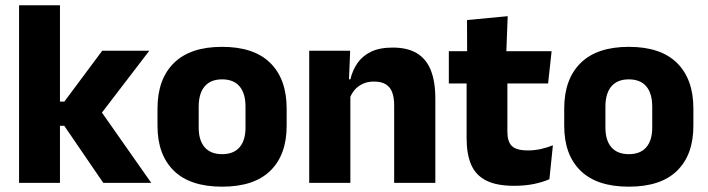

<svg xmlns="http://www.w3.org/2000/svg" viewBox="-20 -680 2632 714"><path d="M364 0 219 -212.1H179.2V-302.1H219.2L360.2 -491.4H535.3L348.4 -247.3V-276.5L542.4 0ZM50.9 0V-660.3H203V0Z M805.9 14.2Q687.2 14.2 626.4 -45.2Q565.7 -104.6 565.7 -211.9V-276.5Q565.7 -385.4 626.6 -445.6Q687.5 -505.8 805.9 -505.8Q924.7 -505.8 985.4 -445.6Q1046 -385.4 1046 -276.5V-211.9Q1046 -104.6 985.5 -45.2Q925.1 14.2 805.9 14.2ZM805.9 -106.7Q848.7 -106.7 870.8 -132.3Q893 -157.9 893 -205.5V-283.2Q893 -332.8 870.8 -358.9Q848.7 -384.9 805.9 -384.9Q763.5 -384.9 741.2 -358.9Q718.9 -332.8 718.9 -283.2V-205.5Q718.9 -157.9 741.2 -132.3Q763.5 -106.7 805.9 -106.7Z M1445.8 0V-288.8Q1445.8 -315.9 1438.9 -335.6Q1431.9 -355.4 1415.4 -366Q1398.9 -376.7 1370.5 -376.7Q1346.9 -376.7 1328.9 -368.2Q1310.9 -359.8 1298.8 -345.6Q1286.7 -331.4 1280.4 -313.5L1256.8 -385H1283Q1290.8 -418.5 1309.1 -445.1Q1327.4 -471.7 1359.3 -487.4Q1391.3 -503.1 1440.4 -503.1Q1495.4 -503.1 1530.4 -481.9Q1565.4 -460.7 1582.1 -418.7Q1598.9 -376.6 1598.9 -313.3V0ZM1129.9 0V-491.4H1282.2L1277.1 -368.6L1282.9 -354.2V0Z M1892 11Q1826.5 11 1787.7 -8.8Q1748.9 -28.6 1732 -68Q1715.2 -107.4 1715.2 -165.5V-440.1H1866.8V-189.9Q1866.8 -153.9 1883.2 -137.3Q1899.5 -120.6 1943.8 -120.6Q1968.6 -120.6 1992.5 -126.1Q2016.4 -131.6 2036.1 -139.8L2023.1 -13.6Q1997.7 -2.3 1964.4 4.4Q1931.2 11 1892 11ZM1649.1 -369.5V-489.6H2031.3L2018.2 -369.5ZM1717.2 -478.7 1716.7 -605.5 1868 -619.8 1862.6 -478.7Z M2318.4 14.2Q2199.7 14.2 2138.9 -45.2Q2078.2 -104.6 2078.2 -211.9V-276.5Q2078.2 -385.4 2139.1 -445.6Q2200 -505.8 2318.4 -505.8Q2437.2 -505.8 2497.9 -445.6Q2558.5 -385.4 2558.5 -276.5V-211.9Q2558.5 -104.6 2498 -45.2Q2437.6 14.2 2318.4 14.2ZM2318.4 -106.7Q2361.2 -106.7 2383.3 -132.3Q2405.5 -157.9 2405.5 -205.5V-283.2Q2405.5 -332.8 2383.3 -358.9Q2361.2 -384.9 2318.4 -384.9Q2276 -384.9 2253.7 -358.9Q2231.4 -332.8 2231.4 -283.2V-205.5Q2231.4 -157.9 2253.7 -132.3Q2276 -106.7 2318.4 -106.7Z"/></svg>

Font: Anek Odia Medium
Style: Regular
Weight: 500
Designer: Yesha Goshar & Mahesh Sahu (Odia), Yesha Goshar (Latin)
Foundry: Ek Type
Version: Version 1.003